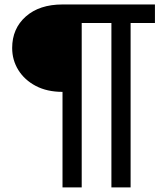

<svg xmlns="http://www.w3.org/2000/svg" viewBox="-20 -738 750 860"><path d="M565 101.5H479V-635H346V101.5H260V-326.5Q191 -326.5 140.5 -353Q90 -379.5 62.2 -424.2Q34.5 -469 34.5 -523Q34.5 -610 95.5 -664Q156.5 -718 260 -718H674V-635H565Z"/></svg>

Font: Verano Sans Medium
Style: Regular
Weight: 500
Designer: Lukasz Dziedzic with Adam Twardoch and Botio Nikoltchev
Foundry: tyPoland Lukasz Dziedzic
Version: Version 3.001;December 28, 2019;FontCreator 12.0.0.2547 64-b